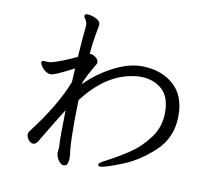

<svg xmlns="http://www.w3.org/2000/svg" viewBox="-86 -859 1172 1019"><g transform="rotate(10 500.0 -349.5)"><path d="M525 -2Q600 -41 656.5 -79Q713 -117 757 -176.5Q801 -236 801 -313Q801 -399 755 -438.5Q709 -478 639 -478L622 -477Q540 -470 468.5 -424Q397 -378 337 -298Q335 -216 335 -179Q335 -84 340 -29Q344 -1 344 11V17Q343 34 338 45Q333 56 318 56Q305 56 291.5 37.5Q278 19 276 -3V-6Q276 -11 277.5 -18Q279 -25 279 -31V-34Q277 -72 277 -109Q277 -142 279 -234L255 -196Q220 -140 165 -47Q154 -29 140 -29Q126 -29 114.5 -43.5Q103 -58 103 -73Q103 -81 108 -89Q235 -254 286 -387Q288 -437 290 -461Q222 -426 199.5 -417Q177 -408 168 -408Q153 -408 139.5 -417.5Q126 -427 117.5 -439Q109 -451 108 -458V-461Q108 -467 110.5 -469Q113 -471 120 -471Q130 -471 137 -470Q156 -470 161 -472Q179 -476 218 -491Q257 -506 294 -524Q300 -619 308 -695V-699Q308 -708 302 -722Q300 -726 295 -732.5Q290 -739 290 -744Q290 -747 291 -749Q293 -755 306 -755Q326 -755 351 -743Q376 -731 376 -713Q376 -707 375 -704Q374 -696 365.5 -651Q357 -606 353 -551H356Q371 -551 386 -539Q401 -527 401 -514Q401 -507 399 -504Q398 -502 380.5 -472.5Q363 -443 341 -395V-386Q400 -447 482.5 -490.5Q565 -534 637 -534H643Q744 -532 809 -475Q874 -418 874 -309Q874 -192 794.5 -117Q715 -42 624.5 -6.5Q534 29 513 29Q501 29 500 22V19Q500 14 506 9.5Q512 5 517 2.5Q522 0 525 -2Z"/></g></svg>

Font: Iansui
Style: Regular
Weight: 400
Designer: But Ko / Fontworks Inc.
Foundry: zi-hi.com / Fontworks Inc.
Version: Version 1.002